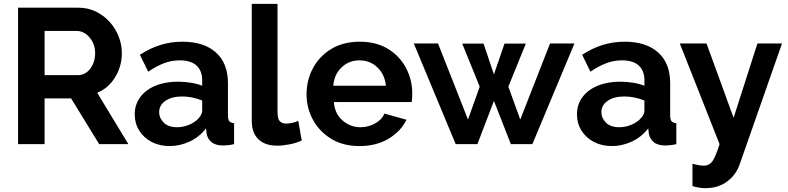

<svg xmlns="http://www.w3.org/2000/svg" viewBox="-20 -750 4101 999"><path d="M74 0V-710H388Q437 -710 478.5 -690Q520 -670 550.5 -636Q581 -602 597.5 -560Q614 -518 614 -474Q614 -406 579.5 -349Q545 -292 486 -267L648 0H496L350 -238H212V0ZM212 -359H385Q424 -359 449.5 -392.5Q475 -426 475 -474Q475 -507 461 -533Q447 -559 425.5 -574Q404 -589 379 -589H212Z M681 -155Q681 -206 709.5 -244.5Q738 -283 789 -304Q840 -325 906 -325Q939 -325 973 -319.5Q1007 -314 1032 -304V-332Q1032 -382 1002.5 -409Q973 -436 915 -436Q872 -436 833 -421Q794 -406 751 -377L708 -465Q760 -499 814.5 -516Q869 -533 929 -533Q1041 -533 1103.5 -477Q1166 -421 1166 -317V-150Q1166 -128 1173 -119.5Q1180 -111 1198 -109V0Q1180 4 1165.5 5.5Q1151 7 1141 7Q1101 7 1080 -11Q1059 -29 1055 -55L1052 -82Q1017 -37 966.5 -13.5Q916 10 863 10Q810 10 769 -11.5Q728 -33 704.5 -70.5Q681 -108 681 -155ZM1007 -128Q1032 -152 1032 -174V-227Q980 -248 927 -248Q874 -248 841 -225.5Q808 -203 808 -166Q808 -136 832 -112Q856 -88 901 -88Q931 -88 959.5 -99Q988 -110 1007 -128Z M1290 -730H1424V-168Q1424 -131 1436 -119Q1448 -107 1469 -107Q1485 -107 1502 -111Q1519 -115 1532 -121L1550 -19Q1523 -6 1487 1Q1451 8 1422 8Q1359 8 1324.5 -25.5Q1290 -59 1290 -121Z M1851 10Q1766 10 1704.5 -27Q1643 -64 1609 -125.5Q1575 -187 1575 -259Q1575 -333 1608.5 -395.5Q1642 -458 1704 -495.5Q1766 -533 1852 -533Q1938 -533 1999 -495.5Q2060 -458 2092.5 -396.5Q2125 -335 2125 -264Q2125 -238 2122 -219H1717Q1722 -158 1762.5 -123Q1803 -88 1856 -88Q1896 -88 1931.5 -107.5Q1967 -127 1980 -159L2095 -127Q2066 -67 2002 -28.5Q1938 10 1851 10ZM1714 -304H1988Q1982 -363 1943.5 -399.5Q1905 -436 1850 -436Q1796 -436 1757.5 -399.5Q1719 -363 1714 -304Z M2842 -524H2969L2750 0H2638L2550 -225L2464 0H2351L2133 -524H2259L2415 -128L2476 -299L2385 -523H2496L2550 -363L2605 -523H2716L2625 -299L2687 -128Z M2982 -155Q2982 -206 3010.5 -244.5Q3039 -283 3090 -304Q3141 -325 3207 -325Q3240 -325 3274 -319.5Q3308 -314 3333 -304V-332Q3333 -382 3303.5 -409Q3274 -436 3216 -436Q3173 -436 3134 -421Q3095 -406 3052 -377L3009 -465Q3061 -499 3115.5 -516Q3170 -533 3230 -533Q3342 -533 3404.5 -477Q3467 -421 3467 -317V-150Q3467 -128 3474 -119.5Q3481 -111 3499 -109V0Q3481 4 3466.5 5.5Q3452 7 3442 7Q3402 7 3381 -11Q3360 -29 3356 -55L3353 -82Q3318 -37 3267.5 -13.5Q3217 10 3164 10Q3111 10 3070 -11.5Q3029 -33 3005.5 -70.5Q2982 -108 2982 -155ZM3308 -128Q3333 -152 3333 -174V-227Q3281 -248 3228 -248Q3175 -248 3142 -225.5Q3109 -203 3109 -166Q3109 -136 3133 -112Q3157 -88 3202 -88Q3232 -88 3260.5 -99Q3289 -110 3308 -128Z M3583 102Q3620 112 3643 112Q3670 112 3686.5 89.5Q3703 67 3724 0L3517 -524H3656L3797 -137L3921 -524H4049L3829 104Q3811 158 3764.5 193.5Q3718 229 3650 229Q3617 229 3583 218Z"/></svg>

Font: Raleway
Style: Bold
Weight: 700
Designer: Matt McInerney, Pablo Impallari, Rodrigo Fuenzalida
Foundry: Matt McInerney, Pablo Impallari, Rodrigo Fuenzalida
Version: Version 4.026